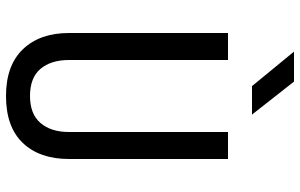

<svg xmlns="http://www.w3.org/2000/svg" viewBox="-200 -790 1000 640"><g transform="rotate(90 300.0 -470.0)"><path d="M300 10Q198 10 144 -46.5Q90 -103 90 -200V-730H180V-200Q180 -140 209.5 -105Q239 -70 300 -70Q360 -70 390 -105Q420 -140 420 -200V-730H510V-200Q510 -102 456.5 -46Q403 10 300 10ZM267 -810 152 -950H252L362 -810Z"/></g></svg>

Font: Liga JetBrainsMono Nerd Font
Style: Regular
Weight: 400
Designer: Philipp Nurullin, Konstantin Bulenkov
Foundry: JetBrains
Version: Version 2.225; ttfautohint (v1.8.3)